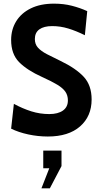

<svg xmlns="http://www.w3.org/2000/svg" viewBox="-20 -734 547 1052"><path d="M242 14Q188 14 134.8 2.5Q81.5 -9 41 -29L56 -165Q104 -139 151.5 -124Q199 -109 250 -109Q297.5 -109 324.8 -128.2Q352 -147.5 352 -184Q352 -211 338.5 -231Q325 -251 294 -269.8Q263 -288.5 211 -312Q128 -349.5 84.5 -393.8Q41 -438 41 -515Q41 -572.5 68.8 -617.5Q96.5 -662.5 149 -688.2Q201.5 -714 276 -714Q328.5 -714 373.5 -702.5Q418.5 -691 458 -673L445 -541Q396.5 -565 353.5 -578Q310.5 -591 266 -591Q220.5 -591 195.8 -573.2Q171 -555.5 171 -520Q171 -491.5 188 -472.8Q205 -454 236.5 -437.5Q268 -421 312 -400Q396 -359.5 439 -313Q482 -266.5 482 -189Q482 -97 418.8 -41.5Q355.5 14 242 14ZM253 298H207L250 188H217V91H317V176Z"/></svg>

Font: Cabin Condensed
Style: Bold
Weight: 700
Width: 3
Designer: Pablo Impallari
Foundry: Pablo Impallari. http://www.impallari.com Igino Marini. http://www.ikern.com
Version: Version 3.001; ttfautohint (v1.8.3)